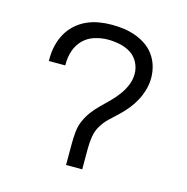

<svg xmlns="http://www.w3.org/2000/svg" viewBox="-84 -608 669 688"><g transform="rotate(15 250.0 -264.0)"><path d="M220 0V-78Q220 -100 222 -122Q224 -144 232.5 -164Q241 -184 254 -201.5Q267 -219 283 -234.5Q299 -250 314.5 -265.5Q330 -281 343 -298.5Q356 -316 364.5 -336.5Q373 -357 373 -379Q373 -401 362.5 -421Q352 -441 333.5 -452.5Q315 -464 293 -468.5Q271 -473 249 -473Q225 -473 200.5 -465.5Q176 -458 158.5 -440.5Q141 -423 133 -399.5Q125 -376 125 -351V-344H64V-354Q64 -378 69.5 -401.5Q75 -425 86.5 -446Q98 -467 116 -483.5Q134 -500 156 -510Q178 -520 201.5 -524Q225 -528 249 -528Q272 -528 294 -525Q316 -522 337 -514.5Q358 -507 376.5 -494.5Q395 -482 408 -464Q421 -446 427.5 -424.5Q434 -403 434 -380Q434 -358 428 -336.5Q422 -315 412 -296Q402 -277 388 -259.5Q374 -242 358 -227Q342 -212 326 -197Q310 -182 298.5 -163Q287 -144 283.5 -122Q280 -100 280 -78V0Z"/></g></svg>

Font: Iosevka Fixed Light
Style: Regular
Weight: 300
Monospace: yes
Designer: Belleve Invis
Foundry: Belleve Invis
Version: Version 32.3.0